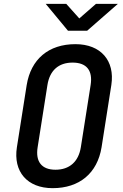

<svg xmlns="http://www.w3.org/2000/svg" viewBox="-20 -970 640 1000"><path d="M334 -810H434L594 -950H480L393 -874L325 -950H218ZM254 10C394 10 487 -68 509 -203L560 -528C579 -654 505 -740 373 -740C233 -740 141 -662 119 -527L68 -203C48 -76 122 10 254 10ZM269 -86C197 -86 164 -128 176 -203L227 -527C239 -603 285 -644 358 -644C431 -644 464 -603 452 -527L401 -203C389 -128 342 -86 269 -86Z"/></svg>

Font: JetBrains Mono SemiBold
Style: Italic
Weight: 472
Italic angle: -9°
Monospace: yes
Designer: Philipp Nurullin, Konstantin Bulenkov
Foundry: JetBrains
Version: Version 2.305